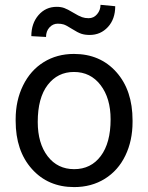

<svg xmlns="http://www.w3.org/2000/svg" viewBox="-20 -760 610 790"><path d="M44.4 -269Q44.4 -346.7 75 -408.7Q105.5 -470.7 159.9 -504.4Q214.4 -538.1 284.2 -538.1Q392.1 -538.1 458.7 -463.4Q525.4 -388.7 525.4 -264.6V-258.3Q525.4 -181.2 495.8 -119.9Q466.3 -58.6 411.4 -24.4Q356.4 9.8 285.2 9.8Q177.7 9.8 111.1 -64.9Q44.4 -139.6 44.4 -262.7ZM135.3 -258.3Q135.3 -170.4 176 -117.2Q216.8 -64 285.2 -64Q354 -64 394.5 -117.9Q435.1 -171.9 435.1 -269Q435.1 -356 393.8 -409.9Q352.5 -463.9 284.2 -463.9Q217.3 -463.9 176.3 -410.6Q135.3 -357.4 135.3 -258.3ZM454.1 -734.4Q454.1 -681.6 424.1 -648.9Q394 -616.2 349.1 -616.2Q329.1 -616.2 314.5 -621.1Q299.8 -626 276.1 -641.1Q252.4 -656.2 241.9 -659.4Q231.4 -662.6 217.8 -662.6Q197.8 -662.6 183.6 -647.2Q169.4 -631.8 169.4 -607.9L108.9 -611.3Q108.9 -663.6 138.4 -697.8Q168 -731.9 213.4 -731.9Q230.5 -731.9 244.1 -727.1Q257.8 -722.2 281.2 -708Q304.7 -693.8 317.1 -689.5Q329.6 -685.1 344.7 -685.1Q365.7 -685.1 379.6 -701.7Q393.6 -718.3 393.6 -740.2Z"/></svg>

Font: Noboto
Style: Regular
Weight: 400
Designer: Google
Version: Version 2.001101; 2014